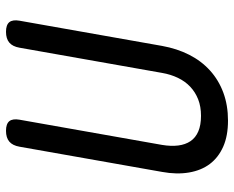

<svg xmlns="http://www.w3.org/2000/svg" viewBox="-90 -680 780 640"><g transform="rotate(-90 300.0 -360.0)"><path d="M131 -685Q135 -708 148 -719Q161 -730 184 -730Q207 -730 216 -719Q225 -708 221 -685L137 -210Q132 -180 135 -156Q138 -132 149.5 -115Q161 -98 182 -89Q203 -80 234 -80Q265 -80 289 -89.5Q313 -99 331 -116Q349 -133 360.5 -157Q372 -181 377 -210L461 -685Q465 -708 478 -719Q491 -730 514 -730Q537 -730 546 -719Q555 -708 551 -685L467 -210Q458 -160 437.5 -119.5Q417 -79 385 -50Q353 -21 311 -5.5Q269 10 218 10Q167 10 131 -6Q95 -22 73.5 -50.5Q52 -79 45 -120Q38 -161 47 -210Z"/></g></svg>

Font: Maple Mono
Style: Italic
Weight: 400
Italic angle: -10°
Monospace: yes
Designer: subframe7536
Version: Version 7.300